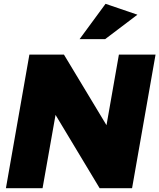

<svg xmlns="http://www.w3.org/2000/svg" viewBox="-20 -986 835 1006"><path d="M315 -700H134L11 0H203L271 -384L502 0H672L795 -700H603L538 -330ZM397 -781H531L700 -909L533 -966Z"/></svg>

Font: Geom Black
Style: Bold Italic
Weight: 900
Italic angle: -10°
Version: Version 1.102